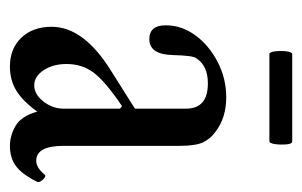

<svg xmlns="http://www.w3.org/2000/svg" viewBox="-131 -467 609 387"><g transform="rotate(90 173.5 -273.5)"><path d="M114 11Q78 11 56 -12Q34 -35 34 -73Q34 -138 123 -193L199 -241V-344Q199 -388 148 -388Q112 -388 97 -364Q92 -357 91 -318Q90 -270 59 -270Q31 -270 31 -303Q31 -335 51 -362.5Q71 -390 104.5 -407.5Q138 -425 176 -425Q218 -425 246 -403Q260 -393 267 -378Q274 -363 274 -331V-97Q274 -42 304 -42Q318 -42 332 -59Q335 -63 342 -55.5Q349 -48 346 -43Q331 -13 314.5 -1Q298 11 274 11Q253 11 233.5 -0.5Q214 -12 205 -44Q183 -14 162 -1.5Q141 11 114 11ZM152 -38Q170 -38 184.5 -56.5Q199 -75 199 -97V-211L194 -215Q145 -182 127 -158.5Q109 -135 109 -103Q109 -76 121.5 -57Q134 -38 152 -38ZM89 -512Q85 -512 83.5 -523.5Q82 -535 83.5 -546.5Q85 -558 89 -558H265Q270 -558 271 -546.5Q272 -535 270.5 -523.5Q269 -512 264 -512Z"/></g></svg>

Font: Junicode Two Beta Condensed
Style: Regular
Weight: 400
Width: 3
Designer: Peter S. Baker
Foundry: Briery Creek Software
Version: Version 1.053; ttfautohint (v1.8.4)